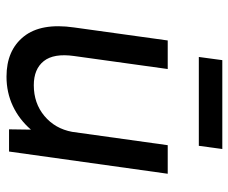

<svg xmlns="http://www.w3.org/2000/svg" viewBox="-78 -634 720 605"><g transform="rotate(90 282.5 -332.0)"><path d="M222 8Q139 8 95.5 -46.5Q52 -101 67 -205L108 -500H198L157 -205Q148 -141 173 -109.5Q198 -78 249 -78Q306 -78 346 -111.5Q386 -145 396 -199L438 -500H528L458 0H388L389 -69Q357 -32 314.5 -12Q272 8 222 8ZM170 -672H450L440 -598H160Z"/></g></svg>

Font: Retni Sans Medium
Style: Italic
Weight: 500
Italic angle: -8°
Designer: Vitaly Kuzmin
Foundry: ParaType Ltd.
Version: Version 1.00;June 10, 2019;FontCreator 11.5.0.2425 64-bit; t